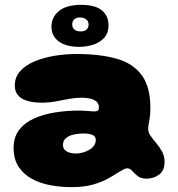

<svg xmlns="http://www.w3.org/2000/svg" viewBox="-20 -703 734 791"><path d="M274.5 68Q231 68 188.5 60.2Q146 52.5 111.8 34Q77.5 15.5 56.8 -15.8Q36 -47 36 -93.5Q36 -137.5 58.5 -167.2Q81 -197 119.5 -214.5Q158 -232 206.8 -239.8Q255.5 -247.5 308 -247.5Q320 -247.5 331.8 -246.5Q343.5 -245.5 353.5 -244.8Q363.5 -244 369 -244Q379.5 -244 383.5 -248Q387.5 -252 387.5 -260.5Q387.5 -266.5 386 -271.2Q384.5 -276 381.5 -280.2Q378.5 -284.5 374 -287Q365 -294 349.5 -297.2Q334 -300.5 315.5 -300.5Q291 -300.5 264.2 -295.5Q237.5 -290.5 209.5 -285.2Q181.5 -280 152 -280Q99.5 -280 70.2 -297.2Q41 -314.5 41 -351Q41 -385 62.8 -409.5Q84.5 -434 121.5 -449.8Q158.5 -465.5 203.8 -473Q249 -480.5 295.5 -480.5Q393 -480.5 460.8 -461Q528.5 -441.5 564 -393.2Q599.5 -345 599.5 -258.5Q599.5 -241 598.2 -228Q597 -215 595 -205Q593 -195 591.8 -187.2Q590.5 -179.5 590.5 -172Q590.5 -157.5 600.5 -143.2Q610.5 -129 624 -113Q637.5 -97 647.8 -78.2Q658 -59.5 658 -36Q658 -0.5 635.8 16.2Q613.5 33 583 33Q561 33 547.5 22.5Q534 12 524.8 1.2Q515.5 -9.5 504.5 -9.5Q497 -9.5 486.8 -4Q476.5 1.5 463 10Q447 20.5 422 34.2Q397 48 360.8 58Q324.5 68 274.5 68ZM292 -70.5Q307 -70.5 321.2 -74.5Q335.5 -78.5 347.8 -85.8Q360 -93 367.2 -103.2Q374.5 -113.5 374.5 -126Q374.5 -137 368 -142.8Q361.5 -148.5 349.5 -150.8Q337.5 -153 322.5 -153Q303 -153 283.8 -148.8Q264.5 -144.5 252 -134.2Q239.5 -124 239.5 -106Q239.5 -93 247 -85.5Q254.5 -78 266.2 -74.2Q278 -70.5 292 -70.5ZM307 -510Q253 -510 222.5 -532Q192 -554 192 -593.5Q192 -632 222.8 -657.5Q253.5 -683 314 -683Q372 -683 399.5 -660.5Q427 -638 427 -599.5Q427 -566 408.2 -546.2Q389.5 -526.5 361.8 -518.2Q334 -510 307 -510ZM311.5 -573.5Q329 -573.5 337 -581.5Q345 -589.5 345 -601.5Q345 -615 335.2 -623Q325.5 -631 308.5 -631Q295 -631 286.2 -623.8Q277.5 -616.5 277.5 -602Q277.5 -588 287.2 -580.8Q297 -573.5 311.5 -573.5Z"/></svg>

Font: Gluten ExtraBold
Style: Regular
Weight: 800
Designer: Tyler Finck
Foundry: Etcetera Type Company
Version: Version 1.300